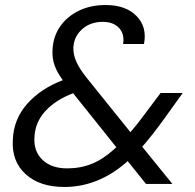

<svg xmlns="http://www.w3.org/2000/svg" viewBox="-20 -732 775 764"><path d="M236 12Q138 12 82 -39Q26 -90 31 -175Q34 -257 87.5 -318Q141 -379 230 -413Q207 -444 197 -472.5Q187 -501 189 -533Q191 -585 218.5 -625.5Q246 -666 293 -689Q340 -712 401 -712Q480 -712 523 -668.5Q566 -625 553 -557H470Q476 -597 453.5 -621Q431 -645 389 -645Q339 -645 306.5 -615.5Q274 -586 272 -543Q271 -515 283.5 -487Q296 -459 322 -426L499 -206Q526 -237 556 -278L619 -362H707L628 -252Q607 -223 586.5 -197Q566 -171 546 -148L666 0H561L488 -91Q483 -86 478 -82Q367 12 236 12ZM117 -184Q114 -129 149.5 -95.5Q185 -62 247 -62Q300 -62 345 -80Q390 -98 435 -139Q439 -142 443 -146L271 -361Q202 -335 160.5 -290Q119 -245 117 -184Z"/></svg>

Font: DM Sans Italic
Style: Regular
Weight: 400
Italic angle: -10°
Designer: Colophon Foundry, Jonny Pinhorn
Foundry: Colophon Foundry
Version: Version 4.004; ttfautohint (v1.8.4.7-5d5b)